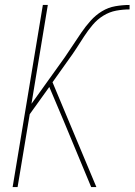

<svg xmlns="http://www.w3.org/2000/svg" viewBox="-20 -755 543 775"><path d="M31 0 153 -735H173L107 -336L241 -523Q258 -548 274.5 -573Q291 -598 308 -623Q325 -648 345.5 -671Q366 -694 391.5 -709.5Q417 -725 446 -730Q475 -735 503 -735V-717Q476 -717 449 -712Q422 -707 397.5 -692Q373 -677 354 -654.5Q335 -632 319.5 -608Q304 -584 288.5 -560Q273 -536 256 -513L192 -423L369 0H348L237 -267L179 -404L100 -294L51 0Z"/></svg>

Font: Iosevka SS04 Thin
Style: Italic
Weight: 100
Italic angle: -9°
Monospace: yes
Designer: Belleve Invis
Foundry: Belleve Invis
Version: Version 19.0.0; ttfautohint (v1.8.4)